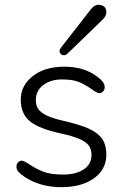

<svg xmlns="http://www.w3.org/2000/svg" viewBox="-20 -776 518 803"><path d="M362.8 -128.9Q362.3 -152.8 350.6 -168.5Q328.1 -197.8 235.1 -217.8Q142.1 -237.8 104.5 -269.3Q66.9 -300.8 66.9 -359.4Q66.9 -418 116.9 -457.5Q167 -497.1 248.3 -497.1Q329.6 -497.1 382.8 -458Q418 -434.1 418 -411.1Q418 -401.4 411.4 -393.8Q404.8 -386.2 395.5 -386.2Q386.2 -386.2 362.3 -403.6Q338.4 -420.9 311.8 -432.4Q285.2 -443.8 238.8 -443.8Q192.4 -443.8 161.1 -420.4Q129.9 -397 129.9 -356.9Q129.9 -334 140.6 -319.3Q161.1 -290 240 -272Q318.8 -253.9 356 -235.8Q393.1 -217.8 408.9 -192.9Q424.8 -168 424.8 -128.9Q424.8 -67.9 373.3 -30.5Q321.8 6.8 235.4 6.8Q148.9 6.8 83 -36.1Q64 -49.3 56.4 -58.6Q48.8 -67.9 48.8 -78.9Q48.8 -89.8 55.4 -96.9Q62 -104 71 -104Q80.1 -104 105.5 -86.9Q130.9 -69.8 161.4 -57.9Q191.9 -45.9 244.4 -45.9Q296.9 -45.9 329.8 -67.4Q362.8 -88.9 362.8 -128.9ZM390.6 -755.9Q424.8 -755.9 424.8 -723.6Q424.8 -709 408.2 -692.9L261.2 -550.8Q254.9 -544.9 247.6 -544.9Q240.2 -544.9 234.6 -550Q229 -555.2 229 -561.5Q229 -567.9 233.9 -575.2L358.9 -735.8Q374 -755.9 390.6 -755.9Z"/></svg>

Font: Nunito-Light
Style: Regular
Weight: 300
Designer: Vernon Adams
Foundry: newtypography
Version: Version 3.000